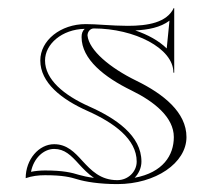

<svg xmlns="http://www.w3.org/2000/svg" viewBox="-20 -461 557 486"><path d="M322.4 -384C354.8 -385.5 386.3 -391.5 409 -408.7L402 -338.4C382.2 -357.8 354.3 -373.2 322.4 -384ZM45 -10C60.8 -15.5 77.1 -17.5 94 -17.5C139.5 -17.5 158.3 -12.5 176.7 -6.9C195.3 -1.2 230.9 5 277 5C373.6 5 452 -48.3 452 -114C452 -176.5 394.1 -223.1 324.5 -257C258.7 -289.1 205.3 -333.5 201.5 -371.1C201.5 -381 208.7 -389 217.5 -389C319.8 -388.9 419 -339.3 419 -277H421V-440L420 -441C402.4 -403.6 354.1 -395.6 303.2 -395.6C283.1 -395.6 262.5 -396.8 243.2 -398C226.4 -399.1 210.6 -400 197 -400C133.5 -400 82 -358.8 82 -308C82 -251.5 136 -209.4 201.1 -180.4C268.4 -150.4 326 -108.9 326 -52C326 -26.1 304 -5 277 -5C234 -5 210.8 -29.9 188.7 -53.6C168.9 -75.6 149.4 -96 117 -96C78.4 -96 45 -57.5 45 -10ZM194.4 -388C188.7 -382.6 186.5 -375.9 186.5 -367.1C186.5 -310.9 244.3 -265.5 312.5 -232.2C370.8 -203.8 420 -163.9 420 -114C420 -67.9 392.5 -24.3 320.8 -11C331.2 -21.6 338 -36.3 338 -52C338 -117.8 273.3 -161.4 206 -191.4C141.4 -220.1 94 -259.9 94 -308C94 -349.2 136.5 -386.8 194.4 -388ZM217.9 -10.7C201.6 -12.9 188.5 -15.8 180.2 -18.3C161.3 -24.1 140.3 -29.5 94 -29.5C82.2 -29.5 69 -28.3 58.5 -26.1C65.1 -60.9 90.8 -84 117 -84C143.6 -84 159.7 -67.9 179.9 -45.5C190.7 -33.8 202.7 -21 217.9 -10.7Z"/></svg>

Font: SortefaxS01
Style: Medium
Weight: 500
Designer: gluk
Foundry: gluk
Version: Version 0.261